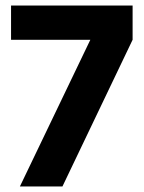

<svg xmlns="http://www.w3.org/2000/svg" viewBox="-20 -675 520 695"><path d="M20 -531V-655H460V-531L206 0H52L307 -531Z"/></svg>

Font: Hind Kochi
Style: Bold
Weight: 700
Designer: Dhruvi Tolia
Foundry: Indian Type Foundry
Version: Version 0.702;PS 1.0;hotconv 1.0.81;makeotf.lib2.5.63406